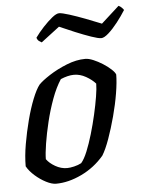

<svg xmlns="http://www.w3.org/2000/svg" viewBox="-51 -747 591 788"><g transform="rotate(-5 244.0 -352.5)"><path d="M148 0Q131 0 107.5 -12Q84 -24 62.5 -43Q41 -62 30 -82Q30 -124 38.5 -173Q47 -222 59.5 -270Q72 -318 87 -355.5Q102 -393 116 -411Q130 -426 162.5 -447Q195 -468 235 -484Q275 -500 312 -500Q326 -500 345 -492Q364 -484 383 -472Q402 -460 416 -447Q430 -434 433 -425Q433 -394 425.5 -348.5Q418 -303 405 -254.5Q392 -206 377 -164Q362 -122 347 -98Q308 -52 253.5 -26Q199 0 148 0ZM199 -60Q211 -60 228 -64Q245 -68 258 -75Q271 -90 283.5 -120.5Q296 -151 307.5 -190Q319 -229 328 -268.5Q337 -308 342.5 -341.5Q348 -375 348 -395Q333 -412 309 -425.5Q285 -439 260 -439Q247 -439 233 -435.5Q219 -432 205 -426Q184 -394 167.5 -349Q151 -304 139.5 -256.5Q128 -209 121.5 -168Q115 -127 115 -104Q127 -87 150.5 -73.5Q174 -60 199 -60ZM385 -579Q373 -579 344 -589Q315 -599 280 -613.5Q245 -628 216 -641L140 -583Q136 -585 129.5 -589.5Q123 -594 120 -604Q135 -625 154.5 -646Q174 -667 192 -681.5Q210 -696 221 -696Q233 -696 263 -686.5Q293 -677 328.5 -663.5Q364 -650 393 -638L467 -705Q474 -702 480 -696Q486 -690 488 -686Q473 -662 453.5 -637Q434 -612 415.5 -595.5Q397 -579 385 -579Z"/></g></svg>

Font: Texturina
Style: Italic
Weight: 400
Italic angle: -11°
Designer: Guillermo Torres Carreño
Foundry: Omnibus-Type
Version: Version 1.002; ttfautohint (v1.8.3)